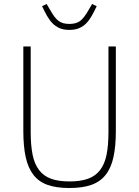

<svg xmlns="http://www.w3.org/2000/svg" viewBox="-20 -931 698 963"><path d="M134 -698V-268Q134 -202 143.5 -155Q153 -108 176 -78Q199 -48 236 -34.5Q273 -21 329 -21Q384 -21 421.5 -34.5Q459 -48 482 -78Q505 -108 514.5 -155Q524 -202 524 -268V-698H561V-274Q561 -197 549 -142.5Q537 -88 509.5 -53.5Q482 -19 437.5 -3.5Q393 12 328 12Q263 12 219 -3.5Q175 -19 148 -53.5Q121 -88 109 -142.5Q97 -197 97 -274V-698ZM328 -781Q299 -781 278.5 -790Q258 -799 243 -814.5Q228 -830 215.5 -852Q203 -874 191 -900L214 -911L231 -882Q243 -861 253 -847.5Q263 -834 274 -826Q285 -818 298 -814.5Q311 -811 328 -811Q362 -811 382 -826Q402 -841 425 -882L442 -911L465 -900Q453 -874 440.5 -852Q428 -830 413 -814.5Q398 -799 377.5 -790Q357 -781 328 -781Z"/></svg>

Font: IBM Plex Sans ExtLt
Style: Regular
Weight: 200
Designer: Mike Abbink, Paul van der Laan, Pieter van Rosmalen
Foundry: Bold Monday
Version: Version 3.005